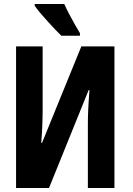

<svg xmlns="http://www.w3.org/2000/svg" viewBox="-20 -948 671 968"><path d="M61 -714H195V-391Q195 -376 194.5 -358.5Q194 -341 193.5 -321Q193 -301 191.5 -278Q190 -255 188 -228H192L390 -714H557V0H423V-328Q423 -343 423.5 -361.5Q424 -380 425 -400.5Q426 -421 427.5 -444.5Q429 -468 431 -494H427L227 0H61ZM304 -928Q313 -907 328 -878.5Q343 -850 358 -823.5Q373 -797 383 -781V-768H289Q277 -780 258 -799.5Q239 -819 219 -841.5Q199 -864 181.5 -884.5Q164 -905 155 -919V-928Z"/></svg>

Font: Noto Sans Display ExtraCondensed
Style: Bold
Weight: 700
Width: 2
Designer: Monotype Design Team
Foundry: Monotype Imaging Inc.
Version: Version 2.003